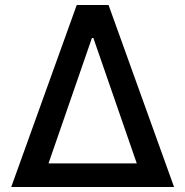

<svg xmlns="http://www.w3.org/2000/svg" viewBox="-20 -747 740 767"><path d="M24.9 0 286.6 -727.1H413.6L675.3 0ZM173.8 -94.2H526.4L353 -595.2H347.2Z"/></svg>

Font: Karasuma Gothic
Style: Regular
Weight: 500
Designer: Rasmus Andersson / Ryoko Nishizuka
Foundry: Genbu
Version: Version 1.00